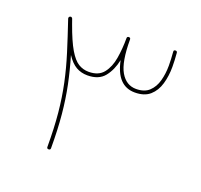

<svg xmlns="http://www.w3.org/2000/svg" viewBox="-108 -714 887 846"><g transform="rotate(20 335.5 -291.5)"><path d="M200.2 8.3Q191.9 8.3 191.9 0Q191.9 -88.4 185.1 -158.7Q178.2 -229 164.8 -292Q151.4 -355 131.1 -419.9Q110.8 -484.9 84.5 -562.5Q83.5 -565.4 84.5 -568.4Q85 -569.3 85.4 -569.8Q85.4 -569.8 85.4 -569.8Q85.9 -571.3 86.9 -571.8Q86.9 -572.3 87.4 -572.3Q87.9 -572.8 88.4 -573Q88.9 -573.2 88.4 -573.2Q88.9 -573.2 89.8 -573.7Q94.7 -575.7 98.1 -572.3Q100.1 -570.8 101.1 -568.4Q105.5 -555.7 109.4 -544.9Q134.8 -474.1 156.7 -437Q178.7 -399.9 200.7 -386.5Q222.7 -373 249 -373Q295.4 -373 318.1 -401.9Q340.8 -430.7 348.1 -475.6Q355.5 -520.5 355.5 -568.8V-569.3Q355.5 -577.6 363.8 -577.6Q372.1 -577.6 372.1 -569.3Q372.1 -463.9 398.4 -418.7Q424.8 -373.5 471.2 -373.5Q510.3 -373.5 532.2 -394.3Q554.2 -415 563.2 -448.2Q572.3 -481.4 572.3 -519.5Q572.3 -548.3 569.3 -584Q568.4 -592.3 577.6 -592.3Q585 -592.3 585.9 -584.5Q588.9 -549.3 588.9 -519.5Q588.9 -476.6 578.1 -439.5Q567.4 -402.3 541.7 -379.6Q516.1 -356.9 471.2 -356.9Q387.2 -356.9 364.3 -469.7Q354.5 -421.4 328.4 -388.9Q302.2 -356.4 249 -356.4Q219.7 -356.4 196 -369.9Q172.4 -383.3 150.9 -416Q169.9 -351.6 182.9 -289.1Q195.8 -226.6 202.4 -156.7Q209 -86.9 209 0Q209 8.3 200.2 8.3Z"/></g></svg>

Font: Mikhak Thin
Style: Regular
Weight: 100
Designer: Amin Abedi
Version: Version 3.3